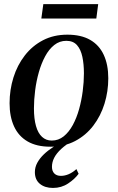

<svg xmlns="http://www.w3.org/2000/svg" viewBox="-20 -693 566 922"><path d="M303.5 -526.5Q369.5 -526.5 413 -501.5Q456.5 -476.5 478.2 -429.5Q500 -382.5 500 -317Q500 -254 481.8 -195Q463.5 -136 428 -89.5Q392.5 -43 340.8 -15.8Q289 11.5 222 11.5Q156 11.5 112.5 -13.8Q69 -39 47.5 -86Q26 -133 26 -197Q26 -261.5 44.5 -320.8Q63 -380 99 -426.5Q135 -473 186.5 -499.8Q238 -526.5 303.5 -526.5ZM298.5 -497Q266 -497 240.5 -476.8Q215 -456.5 196.8 -422.5Q178.5 -388.5 166.5 -346.2Q154.5 -304 148.8 -259Q143 -214 143 -172.5Q143 -122.5 152.8 -88Q162.5 -53.5 181.8 -35.8Q201 -18 228.5 -18Q260.5 -18 285.8 -38.2Q311 -58.5 329.5 -92.5Q348 -126.5 359.8 -168.8Q371.5 -211 377.2 -255.2Q383 -299.5 383 -340.5Q383 -385 375.5 -420.2Q368 -455.5 349.8 -476.2Q331.5 -497 298.5 -497ZM234.5 209.5Q195.5 209.5 171.5 189.8Q147.5 170 147.5 133.5Q147.5 110 159 88.8Q170.5 67.5 190.2 48.5Q210 29.5 235.5 13.2Q261 -3 289 -17L307 -30.5L334 -21Q297.5 0.5 274.2 22Q251 43.5 240.2 64.8Q229.5 86 229.5 108Q229.5 128.5 240.8 140Q252 151.5 272.5 151.5Q291 151.5 309.8 143.5Q328.5 135.5 347 119L357.5 141.5Q339.5 166.5 307.2 188Q275 209.5 234.5 209.5ZM188 -673H451.5L442.5 -604H178.5Z"/></svg>

Font: Merriweather 120pt Medium
Style: Italic
Weight: 500
Italic angle: -7.8°
Version: Version 2.101